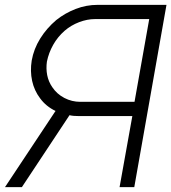

<svg xmlns="http://www.w3.org/2000/svg" viewBox="-38 -770 704 790"><path d="M514.5 0H454L506.5 -292.5H283.5Q274.5 -292.5 265.5 -293.2Q256.5 -294 248 -296L52 0H-17.5L190.5 -313.5Q151.5 -332 127 -365.5Q103 -397 94.2 -437.2Q85.5 -477.5 92.5 -521Q101 -569 127.5 -611.5Q154 -654 193.5 -687.5Q230 -716.5 273.5 -733.2Q317 -750 363.5 -750H647ZM515.5 -351 576 -691.5H353Q321 -691.5 287.5 -678.8Q254 -666 228 -643.5Q199 -618 180.8 -585.5Q162.5 -553 155 -516.5Q151 -487.5 156.2 -460.8Q161.5 -434 177 -411.5Q196 -383 226.8 -367Q257.5 -351 292.5 -351Z"/></svg>

Font: Russisch Sans Light
Style: Italic
Weight: 300
Italic angle: -10°
Designer: Michael Sharanda (font) & Cristiano Sobral (main changes)
Foundry: Michael Sharanda
Version: Version 2.00;September 8, 2020;FontCreator 13.0.0.2681 64-bi